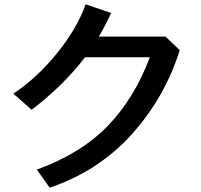

<svg xmlns="http://www.w3.org/2000/svg" viewBox="-20 -829 934 892"><path d="M676 -563H375Q275 -432 127 -319L42 -394Q151 -466 244 -580.5Q337 -695 378 -809L496 -769Q472 -714 439 -659H749L815 -596Q746 -376 592 -205Q438 -34 211 43L151 -41Q355 -115 479.5 -243Q604 -371 676 -563Z"/></svg>

Font: 카카오 큰글씨 ExtraBold
Style: Regular
Weight: 800
Designer: Park Young-rak; Lee Sang-min; Kim Jung-jin; Min Bon; Park Min-gyu;
Foundry: Kakao Corporation
Version: Version 2.003